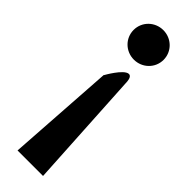

<svg xmlns="http://www.w3.org/2000/svg" viewBox="-212 -596 607 607"><g transform="rotate(45 92.0 -292.5)"><path d="M28 -524C28 -487 58 -458 95 -458C132 -458 162 -487 162 -524C162 -561 132 -590 95 -590C58 -590 28 -561 28 -524ZM38 5H152L129 -395C128 -406 124 -416 115 -415C94 -413 63 -357 63 -357L62 -356Z"/></g></svg>

Font: Charger Pro
Style: BdExt
Weight: 700
Designer: Jasper
Foundry: Cannot Into Space Fonts
Version: Version 1.09